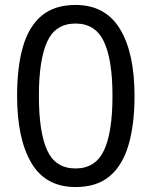

<svg xmlns="http://www.w3.org/2000/svg" viewBox="-20 -745 612 775"><path d="M523 -358Q523 -243 499 -160.5Q475 -78 423 -34Q371 10 285 10Q164 10 106.5 -87.5Q49 -185 49 -358Q49 -474 72.5 -556Q96 -638 148 -681.5Q200 -725 285 -725Q405 -725 464 -628.5Q523 -532 523 -358ZM137 -358Q137 -211 170.5 -138Q204 -65 285 -65Q365 -65 399.5 -137.5Q434 -210 434 -358Q434 -504 399.5 -577Q365 -650 285 -650Q204 -650 170.5 -577Q137 -504 137 -358Z"/></svg>

Font: Noto Sans SignWriting
Style: Regular
Weight: 400
Designer: Monotype Design Team
Foundry: Monotype Imaging Inc.
Version: Version 2.004; ttfautohint (v1.8.4.7-5d5b)